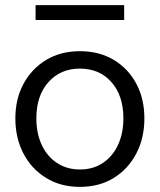

<svg xmlns="http://www.w3.org/2000/svg" viewBox="-20 -720 624 750"><path d="M292 10Q217 10 160 -25Q103 -60 71.5 -120.5Q40 -181 40 -257Q40 -334 72 -393Q104 -452 160.5 -486Q217 -520 292 -520Q368 -520 424.5 -486Q481 -452 512.5 -393Q544 -334 544 -257Q544 -181 512.5 -120.5Q481 -60 424.5 -25Q368 10 292 10ZM292 -58Q344 -58 382 -83.5Q420 -109 441 -154Q462 -199 462 -258Q462 -346 415.5 -399Q369 -452 292 -452Q216 -452 169 -399Q122 -346 122 -258Q122 -199 143 -154Q164 -109 202.5 -83.5Q241 -58 292 -58ZM119 -642V-700H465V-642Z"/></svg>

Font: Instrument Sans
Style: Regular
Weight: 400
Designer: Rodrigo Fuenzalida
Foundry: fragTYPE
Version: Version 1.000;gftools[0.9.28]